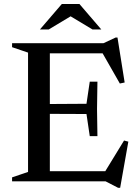

<svg xmlns="http://www.w3.org/2000/svg" viewBox="-20 -886 678 938"><path d="M456 -487 454 -354 456 -221H418.5L402.5 -329L163.5 -330V-377.5L402.5 -379L418.5 -487ZM589 -483 565.5 -478 473 -640 509.5 -625.5H161.5V-675H485.5L544.5 -702.5H554ZM484.5 -33.5 586 -199.5 607 -194 567 31.5H557L496 0H161.5V-49.5H515.5ZM39 0V-19.5L117 -46V-629L39 -655.5V-675H223.5V0ZM315.5 -812H334.5L218 -742H175L282 -866.5H368L475 -742H432Z"/></svg>

Font: Newsreader 24pt Medium
Style: Regular
Weight: 500
Designer: Hugues Gentile
Foundry: Production Type
Version: Version 1.003